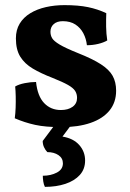

<svg xmlns="http://www.w3.org/2000/svg" viewBox="-20 -487 507 749"><path d="M394.6 -435.6Q393.6 -409.8 394 -382.5Q394.4 -355.2 398.4 -329.2Q384.2 -320.8 362.8 -315.7Q341.4 -310.6 319 -310.6Q316.4 -335.6 305.2 -357Q294 -378.4 274.2 -391.4Q254.4 -404.4 225 -404.4Q202.4 -404.4 189.6 -393Q176.8 -381.6 176.8 -363.2Q176.8 -349.2 183.4 -338Q190 -326.8 212.6 -313.2Q235.2 -299.6 284.4 -279.8Q340.8 -257.4 373.3 -236.5Q405.8 -215.6 419.4 -191.2Q433 -166.8 433 -133.2Q433 -87.6 407.2 -55.9Q381.4 -24.2 333.3 -7.6Q285.2 9 220 9Q157.6 9 117 0.1Q76.4 -8.8 37.6 -25.6Q40.2 -44.6 41 -67.3Q41.8 -90 41.3 -111.8Q40.8 -133.6 39.2 -149.6Q53.2 -158 76.4 -162.6Q99.6 -167.2 120.6 -167.2Q126.4 -112 152.2 -84.9Q178 -57.8 217.4 -57.8Q245.8 -57.8 263.2 -70.4Q280.6 -83 280.6 -105Q280.6 -120.6 273 -132.4Q265.4 -144.2 245.1 -155.7Q224.8 -167.2 185.8 -182.8Q139.6 -200.6 107.7 -219.6Q75.8 -238.6 58.9 -266.1Q42 -293.6 42 -337.2Q42 -370.4 56.8 -394.8Q71.6 -419.2 98 -435.3Q124.4 -451.4 158.8 -459.2Q193.2 -467 231.4 -467Q285.4 -467 323.3 -459.2Q361.2 -451.4 394.6 -435.6ZM155.2 242Q150.6 233.2 148.8 220.8Q147 208.4 147 198.6Q178.2 198.6 201.8 186.2Q225.4 173.8 225.4 150.2Q225.4 130 208.1 118.2Q190.8 106.4 164.6 106.4Q156.6 98 151.6 87Q146.6 76 146.6 63L205.6 -16H270L223.8 45.8Q266.2 52.8 289.1 78.6Q312 104.4 312 139.2Q312 172.8 291.3 195.6Q270.6 218.4 235.2 230.2Q199.8 242 155.2 242Z"/></svg>

Font: Vollkorn
Style: Regular
Weight: 400
Designer: Friedrich Althausen
Foundry: Friedrich Althausen
Version: Version 4.104